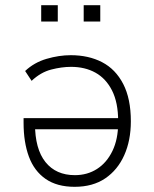

<svg xmlns="http://www.w3.org/2000/svg" viewBox="-20 -713 595 741"><path d="M268 8Q200 8 156 -22.5Q112 -53 91.5 -108.5Q71 -164 71 -239V-257H452V-214H94L115 -236Q115 -138 155.5 -87.5Q196 -37 269 -37Q317 -37 354.5 -61Q392 -85 414 -130.5Q436 -176 436 -239V-246Q436 -317 412.5 -363.5Q389 -410 348.5 -432.5Q308 -455 254 -455Q218 -455 177.5 -444.5Q137 -434 102 -401L77 -439Q112 -472 160 -486Q208 -500 253 -500Q322 -500 374 -473Q426 -446 455.5 -389Q485 -332 485 -245Q485 -171 459.5 -114Q434 -57 386 -24.5Q338 8 268 8ZM303 -630V-693H367V-630ZM139 -630V-693H203V-630Z"/></svg>

Font: Nunito Sans 7pt SemiCondensed ExtraLight
Style: Regular
Weight: 250
Width: 4
Designer: Vernon Adams
Foundry: Vernon Adams
Version: Version 3.101;gftools[0.9.27]